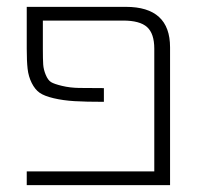

<svg xmlns="http://www.w3.org/2000/svg" viewBox="-20 -540 589 560"><path d="M347 -520Q476 -520 476 -402V0H58V-40H430V-398Q430 -442 409 -461Q388 -480 339 -480H105V-398Q105 -367 106 -352Q107 -337 113.5 -321.5Q120 -306 129 -300.5Q138 -295 161 -289.5Q184 -284 210 -283.5Q236 -283 283 -283V-243Q230 -243 197 -245Q164 -247 136.5 -253.5Q109 -260 95.5 -269.5Q82 -279 72.5 -298Q63 -317 60.5 -339.5Q58 -362 58 -398V-520Z"/></svg>

Font: M PLUS 1p Light
Style: Regular
Weight: 300
Version: Version 1.061